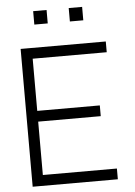

<svg xmlns="http://www.w3.org/2000/svg" viewBox="-62 -994 734 1041"><g transform="rotate(-5 305.0 -474.0)"><path d="M231.5 -875H158.5V-948H231.5ZM425 -875H352V-948H425ZM133.5 -691.5V-407.5H474V-349H133.5V-58.5H536.5V0H73V-750H536.5V-691.5Z"/></g></svg>

Font: Russisch Sans Light
Style: Regular
Weight: 300
Designer: Michael Sharanda (font) & Cristiano Sobral (main changes)
Foundry: Michael Sharanda
Version: Version 2.00;September 8, 2020;FontCreator 13.0.0.2681 64-bi